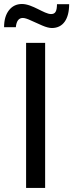

<svg xmlns="http://www.w3.org/2000/svg" viewBox="-41 -921 359 941"><path d="M213.4 -783.7C268.1 -783.7 297.9 -827.6 297.9 -900.4H238.3C237.8 -864.7 230 -852.1 209 -852.1C175.8 -852.1 117.7 -901.4 66.9 -901.4C40 -901.4 18.6 -891.1 2.4 -870.1C-13.2 -849.6 -21 -822.3 -21 -787.6H36.6C39.6 -817.9 50.8 -833 70.8 -833C80.1 -833 93.8 -828.6 111.3 -820.3C128.9 -812 147 -804.2 166 -795.9C185.1 -787.6 201.2 -783.7 213.4 -783.7ZM180.2 0V-710.9H86.9V0Z"/></svg>

Font: Ride
Style: Regular
Weight: 400
Version: Version 3.000